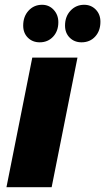

<svg xmlns="http://www.w3.org/2000/svg" viewBox="-20 -783 440 803"><path d="M115 -542H304L196 0H7ZM77 -676Q77 -714 99.5 -738.5Q122 -763 156 -763Q185 -763 204.5 -742Q224 -721 224 -690Q224 -653 202 -629.5Q180 -606 146 -606Q116 -606 96.5 -625.5Q77 -645 77 -676ZM252 -676Q252 -714 275 -738.5Q298 -763 332 -763Q361 -763 380.5 -743Q400 -723 400 -692Q400 -654 378 -630Q356 -606 321 -606Q291 -606 271.5 -625.5Q252 -645 252 -676Z"/></svg>

Font: Montserrat Alternates ExtraBold
Style: Italic
Weight: 800
Italic angle: -11.3°
Designer: Julieta Ulanovsky
Foundry: Julieta Ulanovsky
Version: Version 7.200